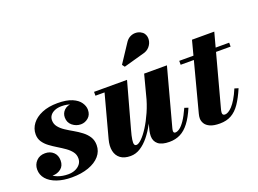

<svg xmlns="http://www.w3.org/2000/svg" viewBox="-108 -977 1666 1239"><g transform="rotate(-20 725.0 -358.0)"><path d="M199.5 10Q141.5 10 97.5 -5.5Q53.5 -21 29.2 -49Q5 -77 5 -114Q5 -148 27.8 -172Q50.5 -196 88 -196Q122.5 -196 145 -175Q167.5 -154 167.5 -118Q167.5 -81.5 143.2 -62.5Q119 -43.5 86.5 -43.5Q64.5 -43.5 46 -54Q27.5 -64.5 16.8 -80.8Q6 -97 6 -114H43Q43 -85 61.8 -63.2Q80.5 -41.5 112.8 -29.2Q145 -17 184.5 -17Q211 -17 232.5 -26.2Q254 -35.5 267 -52.2Q280 -69 280 -91.5Q280 -117.5 265 -137.2Q250 -157 226.5 -173.5Q203 -190 176.5 -206Q150 -222 126.5 -239.5Q103 -257 88.2 -279.2Q73.5 -301.5 73.5 -331Q73.5 -370 97.8 -402.2Q122 -434.5 167.2 -453.5Q212.5 -472.5 274 -472.5Q336.5 -472.5 374 -456.2Q411.5 -440 428.2 -415.2Q445 -390.5 445 -365.5Q445 -330.5 422.2 -311.2Q399.5 -292 371 -292Q339 -292 313.2 -312.8Q287.5 -333.5 287.5 -369Q287.5 -398 308.2 -418Q329 -438 363.5 -438Q395 -438 419.5 -418.2Q444 -398.5 444 -365.5H412Q412 -384.5 397.8 -402.8Q383.5 -421 357 -433Q330.5 -445 292.5 -445Q265 -445 245 -436.5Q225 -428 214.2 -413.5Q203.5 -399 203.5 -380Q203.5 -354.5 219 -334.8Q234.5 -315 259.2 -298.8Q284 -282.5 311.8 -266.8Q339.5 -251 364.2 -232.2Q389 -213.5 404.5 -189.2Q420 -165 420 -132Q420 -89.5 392.2 -57.5Q364.5 -25.5 314.8 -7.8Q265 10 199.5 10Z M603 10Q559.5 10 533.8 -9.2Q508 -28.5 500.8 -62.5Q493.5 -96.5 505.5 -141L584 -433.5H521.5V-460H748L662 -148Q651 -109 647.8 -86.2Q644.5 -63.5 648 -54Q651.5 -44.5 662.5 -44.5Q676.5 -44.5 698.8 -66Q721 -87.5 745.8 -126.2Q770.5 -165 793.2 -216.2Q816 -267.5 831 -327H851Q840 -282 822.2 -234.5Q804.5 -187 781.5 -143.5Q758.5 -100 730.5 -65.2Q702.5 -30.5 670.5 -10.2Q638.5 10 603 10ZM870 10Q817.5 10 792.5 -10.5Q767.5 -31 767.5 -66.5Q767.5 -75.5 768.8 -85.2Q770 -95 772 -103.5L865.5 -460H1022L916 -66.5Q915 -62 914 -57.2Q913 -52.5 913 -48.5Q913 -34 925.5 -34Q939 -34 955.2 -45.5Q971.5 -57 991 -85.2Q1010.5 -113.5 1033.5 -164L1059 -155.5Q1034 -96.5 1006 -60Q978 -23.5 944.8 -6.8Q911.5 10 870 10ZM763.5 -544.5 750.5 -562 831 -684Q844.5 -706 862.5 -715.8Q880.5 -725.5 899.2 -725.8Q918 -726 933.8 -718.5Q949.5 -711 958 -699Q971 -679.5 968.2 -654.8Q965.5 -630 948 -609.5Q930.5 -589 899.5 -582.5Z M1216 10Q1174 10 1149.5 -1Q1125 -12 1114.5 -29.5Q1104 -47 1104 -65.5Q1104 -79 1108.5 -96.2Q1113 -113.5 1117 -128.5L1230.5 -560H1383.5L1253.5 -76.5Q1252 -71 1250.5 -64.2Q1249 -57.5 1249 -51Q1249 -33.5 1266.5 -33.5Q1276.5 -33.5 1289.2 -40.5Q1302 -47.5 1316.8 -63.2Q1331.5 -79 1347.5 -105.5Q1363.5 -132 1380 -171L1406 -163Q1381 -104.5 1354.8 -66Q1328.5 -27.5 1295.2 -8.8Q1262 10 1216 10ZM1106.5 -433V-460H1449.5V-433Z"/></g></svg>

Font: Bodoni Moda 9pt ExtraBold
Style: Italic
Weight: 800
Italic angle: -13°
Designer: Owen Earl
Foundry: indestructible type
Version: Version 2.004